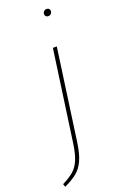

<svg xmlns="http://www.w3.org/2000/svg" viewBox="-215 -773 647 1017"><g transform="rotate(-20 108.5 -264.5)"><path d="M-41 178Q-1 158 22.5 138Q46 118 60.5 84Q75 50 83 -7L155 -519H177L105 -5Q96 58 79.5 94Q63 130 37 151.5Q11 173 -35 195ZM172 -702Q172 -711 178 -717.5Q184 -724 193 -724Q202 -724 207 -719Q212 -714 212 -706Q212 -698 206 -691.5Q200 -685 190 -685Q182 -685 177 -689.5Q172 -694 172 -702Z"/></g></svg>

Font: FiraGO Thin
Style: Italic
Weight: 100
Italic angle: -8°
Designer: bBox Type GmbH
Foundry: bBox Type GmbH
Version: Version 1.001